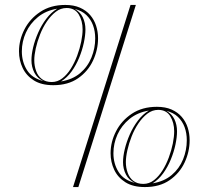

<svg xmlns="http://www.w3.org/2000/svg" viewBox="-20 -743 845 778"><path d="M567.2 15Q519.1 15 488.4 -4.3Q457.7 -23.7 442.9 -54.8Q428.1 -86 428.1 -122.1Q428.1 -168 450.2 -211Q472.2 -254.1 514.3 -282.2Q556.4 -310.2 615.8 -310.2Q650.1 -310.2 675.2 -299.2Q700.2 -288.1 716.5 -269.2Q732.7 -250.4 740.6 -226Q748.4 -201.7 748.4 -174.7Q748.4 -128.4 728.2 -84.8Q708 -41.3 667.5 -13.1Q627.1 15 567.2 15ZM560.7 2.2Q584.5 2.2 603.8 -12.9Q623.1 -28 638.2 -52Q653.3 -76 664 -104.8Q674.7 -133.7 680.3 -161.5Q685.8 -189.4 685.8 -210.9Q685.8 -246 670 -271.9Q654.2 -297.8 621 -297.8Q597.1 -297.8 577.2 -282.5Q557.3 -267.3 540.9 -243Q524.6 -218.8 513.4 -190.2Q502.2 -161.5 496.1 -134.1Q490 -106.7 490 -86.1Q490 -63.2 497.4 -42.7Q504.8 -22.3 520.5 -10Q536.3 2.2 560.7 2.2ZM598.5 -0.2Q645.3 -7.9 675.9 -33.9Q706.6 -59.9 721.8 -97.3Q736.9 -134.7 736.9 -174.7Q736.9 -203.5 728.1 -227.6Q719.3 -251.7 701.1 -269.2Q682.9 -286.7 654 -293.7Q676 -282 686.7 -259.9Q697.3 -237.8 697.3 -210.9Q697.3 -187.2 690.9 -156.9Q684.4 -126.6 672 -96.4Q659.6 -66.2 641.2 -40.7Q622.8 -15.3 598.5 -0.2ZM583.2 -295Q537 -287.4 504.8 -261Q472.7 -234.6 456.1 -198.1Q439.6 -161.7 439.6 -122.1Q439.6 -79.4 460.5 -46.2Q481.3 -13 526.8 -2Q502.6 -12.5 490.5 -35.6Q478.5 -58.7 478.5 -86.1Q478.5 -109 485.5 -138.4Q492.5 -167.7 505.9 -198.2Q519.4 -228.7 538.8 -254.4Q558.3 -280.1 583.2 -295ZM196 -397.8Q148 -397.8 117.3 -417.1Q86.6 -436.5 71.8 -467.6Q57 -498.7 57 -534.9Q57 -580.7 79 -623.8Q101 -666.9 143.2 -694.9Q185.3 -723 244.6 -723Q279 -723 304 -711.9Q329.1 -700.9 345.3 -682Q361.5 -663.2 369.4 -638.8Q377.3 -614.5 377.3 -587.5Q377.3 -541.2 357 -497.6Q336.8 -454 296.4 -425.9Q256 -397.8 196 -397.8ZM189.5 -410.6Q213.3 -410.6 232.6 -425.7Q251.9 -440.7 267 -464.7Q282.1 -488.8 292.8 -517.6Q303.5 -546.5 309.1 -574.3Q314.7 -602.1 314.7 -623.7Q314.7 -658.8 298.9 -684.7Q283 -710.6 249.9 -710.6Q225.9 -710.6 206.1 -695.3Q186.2 -680 169.8 -655.8Q153.4 -631.6 142.2 -602.9Q131 -574.3 124.9 -546.9Q118.9 -519.5 118.9 -498.9Q118.9 -476 126.3 -455.5Q133.6 -435 149.4 -422.8Q165.1 -410.6 189.5 -410.6ZM227.3 -413Q274.1 -420.7 304.8 -446.7Q335.5 -472.6 350.6 -510.1Q365.8 -547.5 365.8 -587.5Q365.8 -616.3 357 -640.4Q348.2 -664.5 330 -682Q311.8 -699.5 282.9 -706.5Q304.8 -694.8 315.5 -672.7Q326.2 -650.6 326.2 -623.7Q326.2 -600 319.7 -569.7Q313.2 -539.4 300.8 -509.2Q288.4 -479 270.1 -453.5Q251.7 -428.1 227.3 -413ZM212 -707.8Q165.9 -700.2 133.7 -673.8Q101.5 -647.4 85 -610.9Q68.5 -574.4 68.5 -534.9Q68.5 -492.2 89.3 -459Q110.2 -425.7 155.6 -414.7Q131.4 -425.3 119.4 -448.4Q107.4 -471.5 107.4 -498.9Q107.4 -521.8 114.3 -551.1Q121.3 -580.5 134.8 -611Q148.2 -641.5 167.7 -667.2Q187.1 -692.8 212 -707.8ZM275.9 15 508.9 -723H530.5L297.5 15Z"/></svg>

Font: Kalnia Glaze Thin
Style: Regular
Weight: 100
Version: Version 1.110